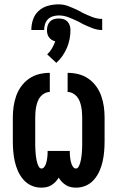

<svg xmlns="http://www.w3.org/2000/svg" viewBox="-20 -855 540 883"><path d="M170 8Q146 8 124.5 -1.5Q103 -11 87.5 -29Q72 -47 62.5 -68.5Q53 -90 48 -112.5Q43 -135 41 -158.5Q39 -182 39 -205V-315Q39 -340 42.5 -365Q46 -390 54.5 -414Q63 -438 78 -458.5Q93 -479 114 -493.5Q135 -508 159.5 -514Q184 -520 209 -520V-432Q197 -432 185.5 -426Q174 -420 166 -410.5Q158 -401 153.5 -389Q149 -377 146.5 -364.5Q144 -352 143 -339.5Q142 -327 142 -315V-205Q142 -197 142 -188.5Q142 -180 142.5 -171.5Q143 -163 143.5 -154.5Q144 -146 145 -138Q146 -130 147.5 -121.5Q149 -113 151.5 -105Q154 -97 158.5 -88.5Q163 -80 171 -80Q178 -80 183 -86.5Q188 -93 190.5 -99.5Q193 -106 194.5 -113Q196 -120 197 -127Q198 -134 198.5 -141.5Q199 -149 199 -156V-161H301V-156Q301 -149 301.5 -141.5Q302 -134 303 -127Q304 -120 305.5 -113Q307 -106 309.5 -99.5Q312 -93 317 -86.5Q322 -80 329 -80Q337 -80 341.5 -88.5Q346 -97 348.5 -105Q351 -113 352.5 -121.5Q354 -130 355 -138Q356 -146 356.5 -154.5Q357 -163 357.5 -171.5Q358 -180 358 -188.5Q358 -197 358 -205V-315Q358 -327 357 -339.5Q356 -352 353.5 -364.5Q351 -377 346.5 -389Q342 -401 334 -410.5Q326 -420 314.5 -426Q303 -432 291 -432V-520Q316 -520 340.5 -514Q365 -508 386 -493.5Q407 -479 422 -458.5Q437 -438 445.5 -414Q454 -390 457.5 -365Q461 -340 461 -315V-205Q461 -182 459 -158.5Q457 -135 452 -112.5Q447 -90 437.5 -68.5Q428 -47 412.5 -29Q397 -11 375.5 -1.5Q354 8 330 8Q318 8 306 5.5Q294 3 283.5 -3.5Q273 -10 264.5 -19Q256 -28 250 -38Q244 -28 235.5 -19Q227 -10 216.5 -3.5Q206 3 194 5.5Q182 8 170 8ZM450 -717Q427 -717 405 -725.5Q383 -734 362 -744L338 -757Q317 -767 295 -775.5Q273 -784 250 -784Q237 -784 223.5 -780Q210 -776 200.5 -766.5Q191 -757 187 -743.5Q183 -730 183 -717H124Q124 -742 132 -765.5Q140 -789 158.5 -805.5Q177 -822 201 -828.5Q225 -835 250 -835Q273 -835 295 -826.5Q317 -818 338 -808L362 -795Q383 -785 405 -776.5Q427 -768 450 -768ZM239 -566 197 -605Q210 -617 219 -632.5Q228 -648 234 -665Q225 -667 217.5 -672Q210 -677 205 -684Q200 -691 198 -699.5Q196 -708 196 -717Q196 -728 199.5 -738.5Q203 -749 210.5 -756.5Q218 -764 228.5 -767Q239 -770 250 -770Q261 -770 271.5 -767Q282 -764 289.5 -756.5Q297 -749 300.5 -738.5Q304 -728 304 -717Q304 -696 300 -675Q296 -654 287.5 -634.5Q279 -615 267 -597.5Q255 -580 239 -566Z"/></svg>

Font: Iosevka Curly
Style: Bold
Weight: 700
Monospace: yes
Designer: Belleve Invis
Foundry: Belleve Invis
Version: Version 22.1.2; ttfautohint (v1.8.4)